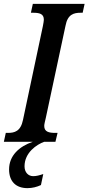

<svg xmlns="http://www.w3.org/2000/svg" viewBox="-38 -734 458 994"><path d="M9 143C9 205 44 240 104 240C129 240 153 234 174 224L186 167C165 174 150 178 134 178C108 178 89 158 89 127C89 56 152 14 191 0H249L260 -46H249C216 -46 191 -51 191 -82C191 -91 195 -106 199 -123L301 -600C312 -660 344 -668 380 -668H390L400 -714H132L122 -668H132C166 -668 189 -663 189 -632C189 -626 187 -615 184 -599L81 -113C69 -54 37 -46 3 -46H-8L-18 0H132C61 24 9 72 9 143Z"/></svg>

Font: Noto Serif Condensed Semi
Style: Italic
Weight: 600
Width: 3
Italic angle: -12°
Designer: Monotype Design Team
Foundry: Monotype Imaging Inc.
Version: Version 1.901